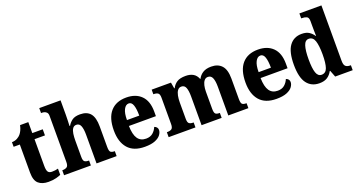

<svg xmlns="http://www.w3.org/2000/svg" viewBox="-46 -1395 3789 2039"><g transform="rotate(-20 1848.5 -375.0)"><path d="M243 10Q171 10 130.5 -25.5Q90 -61 90 -149V-467H20V-519Q56 -520 81.5 -534.5Q107 -549 120 -565Q133 -580 144.5 -603.5Q156 -627 163 -660H256V-536H374V-467H256V-163Q256 -119 268 -99Q280 -79 313 -79Q351 -79 383 -88V-18Q367 -10 331 0Q295 10 243 10Z M420 0V-56H425Q453 -56 472 -68Q491 -80 491 -124V-645Q491 -671 479.5 -683.5Q468 -696 453.5 -700Q439 -704 429 -704H416V-760H657V-599Q657 -562 655.5 -527Q654 -492 653 -472H660Q677 -503 708.5 -526.5Q740 -550 799 -550Q877 -550 915 -504Q953 -458 953 -357V-126Q953 -80 966.5 -68Q980 -56 1011 -56H1014V0H787V-325Q787 -389 773 -424Q759 -459 725 -459Q697 -459 682.5 -437Q668 -415 663 -380Q658 -345 658 -306V-121Q658 -79 673 -67.5Q688 -56 719 -56H723V0Z M1332 10Q1205 10 1142 -62.5Q1079 -135 1079 -265Q1079 -406 1142 -478Q1205 -550 1321 -550Q1428 -550 1489.5 -488.5Q1551 -427 1551 -308V-256H1246Q1248 -158 1279.5 -112.5Q1311 -67 1373 -67Q1421 -67 1450.5 -92.5Q1480 -118 1495 -155Q1511 -150 1521.5 -138Q1532 -126 1532 -108Q1532 -81 1512 -53.5Q1492 -26 1448 -8Q1404 10 1332 10ZM1387 -322Q1387 -398 1372.5 -440Q1358 -482 1325 -482Q1291 -482 1269.5 -441Q1248 -400 1248 -322Z M1602 0V-56H1608Q1639 -56 1656.5 -68Q1674 -80 1674 -124V-419Q1674 -461 1656.5 -472.5Q1639 -484 1609 -484H1605V-536H1823L1835 -467H1840Q1859 -505 1893.5 -527.5Q1928 -550 1992 -550Q2043 -550 2077 -530Q2111 -510 2128 -467H2132Q2150 -504 2186.5 -527Q2223 -550 2281 -550Q2357 -550 2399 -504Q2441 -458 2441 -357V-126Q2441 -80 2454.5 -68Q2468 -56 2500 -56H2503V0H2276V-325Q2276 -389 2261.5 -424Q2247 -459 2211 -459Q2186 -459 2170 -439.5Q2154 -420 2146.5 -388Q2139 -356 2139 -318V-126Q2139 -80 2152.5 -68Q2166 -56 2197 -56H2201V0H1974V-325Q1974 -389 1960.5 -424Q1947 -459 1911 -459Q1885 -459 1869 -438Q1853 -417 1846 -382Q1839 -347 1839 -306V-121Q1839 -79 1855 -67.5Q1871 -56 1902 -56H1905V0Z M2820 10Q2693 10 2630 -62.5Q2567 -135 2567 -265Q2567 -406 2630 -478Q2693 -550 2809 -550Q2916 -550 2977.5 -488.5Q3039 -427 3039 -308V-256H2734Q2736 -158 2767.5 -112.5Q2799 -67 2861 -67Q2909 -67 2938.5 -92.5Q2968 -118 2983 -155Q2999 -150 3009.5 -138Q3020 -126 3020 -108Q3020 -81 3000 -53.5Q2980 -26 2936 -8Q2892 10 2820 10ZM2875 -322Q2875 -398 2860.5 -440Q2846 -482 2813 -482Q2779 -482 2757.5 -441Q2736 -400 2736 -322Z M3305 10Q3214 10 3164 -56.5Q3114 -123 3114 -267Q3114 -412 3163.5 -480Q3213 -548 3303 -548Q3355 -548 3386 -527.5Q3417 -507 3437 -476H3441Q3440 -498 3439.5 -528.5Q3439 -559 3439 -588V-643Q3439 -684 3417 -694Q3395 -704 3364 -704H3356V-760H3605V-134Q3605 -88 3622.5 -72Q3640 -56 3674 -56H3682V0H3484L3455 -75H3450Q3429 -35 3394.5 -12.5Q3360 10 3305 10ZM3356 -67Q3404 -67 3421.5 -117.5Q3439 -168 3439 -269Q3439 -367 3421.5 -420Q3404 -473 3356 -473Q3315 -473 3298 -420Q3281 -367 3281 -268Q3281 -167 3298 -117Q3315 -67 3356 -67Z"/></g></svg>

Font: Noto Serif SemiCondensed ExtraBold
Style: Regular
Weight: 800
Width: 4
Designer: Monotype Design Team
Foundry: Monotype Imaging Inc.
Version: Version 2.015